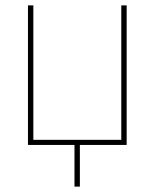

<svg xmlns="http://www.w3.org/2000/svg" viewBox="-20 -539 575 714"><path d="M257 155V0H84V-519H104V-19H431V-519H451V0H277V155Z"/></svg>

Font: Raleway
Style: Thin
Weight: 100
Designer: Matt McInerney, Pablo Impallari, Rodrigo Fuenzalida
Foundry: Matt McInerney, Pablo Impallari, Rodrigo Fuenzalida
Version: Version 3.000